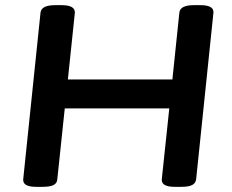

<svg xmlns="http://www.w3.org/2000/svg" viewBox="-20 -722 898 744"><path d="M120 2Q67 2 70 -28L137 -673Q140 -702 194 -702H219Q272 -702 270 -672L243 -414H648L675 -673Q678 -702 731 -702H757Q810 -702 807 -672L740 -27Q738 -12 724.5 -5Q711 2 683 2H657Q604 2 607 -28L636 -302H231L202 -27Q201 -12 187.5 -5Q174 2 145 2Z"/></svg>

Font: Asap Expanded Expanded SemiBold
Style: Italic
Weight: 600
Width: 7
Italic angle: -6°
Designer: Pablo Cosgaya
Foundry: Omnibus-Type
Version: Version 3.001; ttfautohint (v1.8.4.7-5d5b)